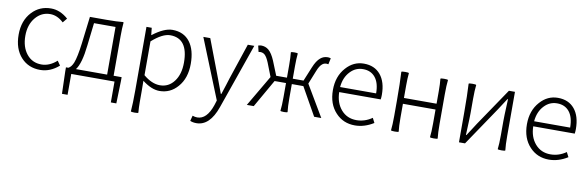

<svg xmlns="http://www.w3.org/2000/svg" viewBox="-53 -1013 5272 1722"><g transform="rotate(10 2583.5 -152.0)"><path d="M300 13Q193 13 126 -60Q56 -136 56 -266Q56 -394 130 -473Q199 -547 303 -547Q386 -547 459 -482L426 -442Q369 -496 304 -496Q224 -496 170.5 -431.5Q117 -367 117 -266Q117 -164 168 -100.5Q219 -37 303 -37Q376 -37 442 -96L470 -56Q391 13 300 13Z M531 190 525 -15V-50H547Q574 -64 591 -106Q612 -160 628 -286L658 -533H809Q904 -533 959 -539Q964 -539 964 -533Q959 -483 959 -412V-291V-50H1032V-15L1026 190H976V0H582V190ZM616 -50H900V-267V-484H704L680 -277Q662 -110 616 -50Z M1202 243Q1172 243 1167 238Q1173 166 1173 46V-147V-533H1221L1228 -468H1230Q1333 -547 1408 -547Q1512 -547 1568 -473Q1622 -401 1622 -275Q1622 -143 1551 -63Q1485 13 1387 13Q1314 13 1230 -52L1231 46V142Q1231 190 1235 238Q1232 243 1202 243ZM1382 -38Q1461 -38 1510.5 -103.5Q1560 -169 1560 -275Q1560 -496 1397 -496Q1327 -496 1231 -411V-257V-103Q1308 -38 1382 -38Z M1763 240Q1730 240 1706 229L1719 180Q1741 188 1762 188Q1849 188 1895 53L1909 8L1691 -533H1754L1878 -207Q1882 -195 1892 -170Q1920 -93 1934 -57H1939Q1948 -84 1967 -143Q1981 -187 1987 -207L2096 -533H2155L2051 -235L1947 62Q1885 240 1763 240Z M2520 5Q2492 5 2487 0Q2493 -47 2493 -127V-254H2389L2244 0H2181L2347 -283L2299 -406Q2279 -455 2259 -473Q2242 -488 2218 -488Q2209 -488 2202 -486L2189 -542Q2207 -547 2216 -547Q2255 -547 2284 -523Q2316 -496 2343 -432L2395 -303H2493V-418Q2493 -486 2488 -533Q2492 -538 2520 -538Q2547 -538 2551 -533Q2546 -486 2546 -418V-303H2644L2697 -432Q2723 -496 2756 -523Q2784 -547 2823 -547Q2835 -547 2850 -542L2838 -486Q2831 -488 2821 -488Q2797 -488 2781 -473Q2759 -455 2740 -406L2691 -284L2775 -142L2859 0H2794L2651 -254H2546V-127Q2546 -47 2552 0Q2548 5 2520 5Z M3166 13Q3060 13 2991 -61Q2918 -138 2918 -266Q2918 -391 2990 -471Q3057 -547 3152 -547Q3249 -547 3303.5 -481.5Q3358 -416 3358 -299Q3358 -277 3355 -257H3166H2977Q2979 -159 3032.5 -97.5Q3086 -36 3172 -36Q3248 -36 3314 -82L3336 -39Q3253 13 3166 13ZM2977 -303H3141H3305Q3305 -398 3264 -448Q3224 -497 3153 -497Q3085 -497 3037 -446Q2985 -392 2977 -303Z M3529 5Q3499 5 3494 0Q3500 -50 3500 -133V-267Q3500 -434 3494 -533Q3499 -538 3529 -538Q3559 -538 3563 -533Q3558 -486 3558 -420V-306H3855V-420Q3855 -486 3850 -533Q3854 -538 3884 -538Q3915 -538 3919 -533Q3913 -484 3913 -400V-266V-133Q3913 -50 3919 0Q3915 5 3884 5Q3854 5 3849 0Q3855 -47 3855 -126V-253H3558V-126Q3558 -47 3564 0Q3560 5 3529 5Z M4501 5Q4471 5 4466 0Q4472 -48 4472 -128V-256Q4472 -302 4477 -409Q4478 -441 4479 -457H4474Q4457 -430 4411 -360Q4403 -347 4399 -342L4168 0H4113V-267Q4113 -434 4107 -533Q4112 -538 4142 -538Q4172 -538 4176 -533Q4170 -485 4170 -405V-276Q4170 -232 4165 -124Q4164 -92 4163 -76H4168Q4179 -93 4206 -134.5Q4233 -176 4243 -192L4474 -533H4529V-266V-133Q4529 -50 4535 0Q4531 5 4501 5Z M4933 13Q4827 13 4758 -61Q4685 -138 4685 -266Q4685 -391 4757 -471Q4824 -547 4919 -547Q5016 -547 5070.5 -481.5Q5125 -416 5125 -299Q5125 -277 5122 -257H4933H4744Q4746 -159 4799.5 -97.5Q4853 -36 4939 -36Q5015 -36 5081 -82L5103 -39Q5020 13 4933 13ZM4744 -303H4908H5072Q5072 -398 5031 -448Q4991 -497 4920 -497Q4852 -497 4804 -446Q4752 -392 4744 -303Z"/></g></svg>

Font: GenSekiGothic TW L
Style: Regular
Weight: 300
Version: Version 1.501;PS 1;hotconv 16.6.51;makeotf.lib2.5.65220